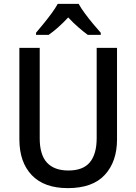

<svg xmlns="http://www.w3.org/2000/svg" viewBox="-20 -961 704 991"><path d="M584 -241Q584 -127 521 -58.5Q458 10 330 10Q208 10 144 -57Q80 -124 80 -242V-714H185V-247Q185 -162 222.5 -121.5Q260 -81 333 -81Q409 -81 444 -123.5Q479 -166 479 -248V-714H584ZM386 -941Q398 -919 418 -892Q438 -865 459.5 -839Q481 -813 500 -792V-781H433Q410 -798 383.5 -821Q357 -844 332 -871Q280 -815 231 -781H166V-792Q184 -813 205.5 -839.5Q227 -866 246.5 -892.5Q266 -919 278 -941Z"/></svg>

Font: Noto Sans Kannada SemiCondensed Medium
Style: Regular
Weight: 500
Width: 4
Designer: Jelle Bosma - Monotype Design Team
Foundry: Monotype Imaging Inc.
Version: Version 2.005; ttfautohint (v1.8.4.7-5d5b)